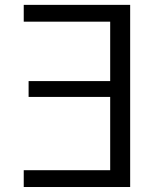

<svg xmlns="http://www.w3.org/2000/svg" viewBox="-20 -750 627 770"><path d="M75.2 0V-67.4H421.9V-361.3H94.7V-424.8H421.9V-663.1H75.2V-730.5H502V0Z"/></svg>

Font: GenEi M Gothic v2 Regular
Style: Regular
Weight: 400
Version: Version 2.0